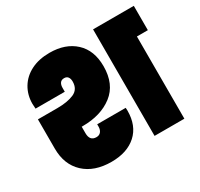

<svg xmlns="http://www.w3.org/2000/svg" viewBox="-156 -949 1206 1155"><g transform="rotate(-30 446.5 -371.5)"><path d="M258 -267V-222Q258 -168 304 -168Q324 -168 335 -181.5Q346 -195 346 -216V-233H544L545 -213Q545 -109 481.5 -51.5Q418 6 309 6Q190 6 121 -58.5Q52 -123 52 -234V-437H187Q258 -437 302.5 -456.5Q347 -476 347 -530Q347 -549 338.5 -561Q330 -573 312 -573Q293 -573 284 -560.5Q275 -548 275 -527V-500H72Q70 -522 70 -534Q70 -596 99.5 -645Q129 -694 183.5 -721.5Q238 -749 312 -749Q422 -749 488 -688Q554 -627 554 -517Q554 -392 473 -329.5Q392 -267 265 -267ZM893 -740V-571H817V0H610V-740Z"/></g></svg>

Font: Poppins Black A&M
Style: Regular
Weight: 900
Designer: Ninad Kale (Devanagari), Jonny Pinhorn (Latin)
Foundry: Indian Type Foundry
Version: 4.004